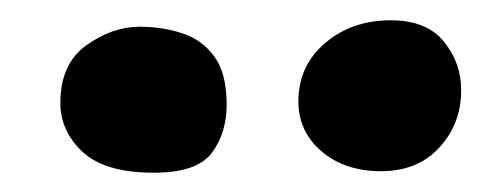

<svg xmlns="http://www.w3.org/2000/svg" viewBox="-20 -608 504 194"><path d="M135.5 -433.5Q86 -433.5 63.5 -454.5Q41 -475.5 41 -504Q41 -543.5 67.2 -562.2Q93.5 -581 121 -581Q143.5 -581 163.8 -574.5Q184 -568 196.5 -551Q209 -534 209 -502.5Q209 -473.5 194 -453.5Q179 -433.5 135.5 -433.5ZM365 -435Q328.5 -435 305 -455Q281.5 -475 281.5 -505.5Q281.5 -541.5 308.5 -564.5Q335.5 -587.5 375 -587.5Q411 -587.5 428.5 -566Q446 -544.5 446 -517Q446 -483 424 -459Q402 -435 365 -435Z"/></svg>

Font: Gluten ExtraBold
Style: Regular
Weight: 800
Designer: Tyler Finck
Foundry: Etcetera Type Company
Version: Version 1.300